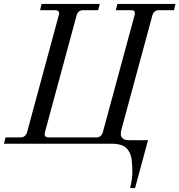

<svg xmlns="http://www.w3.org/2000/svg" viewBox="-30 -732 914 978"><path d="M-10 0 -2 -32H74Q100 -32 108 -59L269 -653Q278 -680 250 -680H174L182 -712H478L470 -680H394Q367 -680 360 -653L199 -59Q192 -32 218 -32H460Q486 -32 494 -59L655 -653Q659 -668 655 -674Q651 -680 637 -680H560L568 -712H864L856 -680H780Q753 -680 746 -653L589 -74Q573 -18 626 -18H724L658 226H633Q644 178 644 148Q644 128 643.5 115Q643 102 641 84.5Q639 67 635 56.5Q631 46 623.5 34Q616 22 605 15Q594 8 577.5 4Q561 0 540 0Z"/></svg>

Font: Old Standard TT
Style: Italic
Weight: 400
Italic angle: -15.2°
Designer: Alexey Kryukov <alexios@thessalonica.org.ru>
Version: Version 2.2